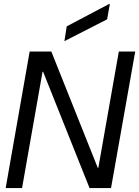

<svg xmlns="http://www.w3.org/2000/svg" viewBox="-20 -964 713 984"><path d="M9 0 132 -700H243L481 -104H484L589 -700H673L549 0H439L201 -596H198L93 0ZM310 -753 322 -829 540 -944H543L529 -865Z"/></svg>

Font: DM Sans 36pt
Style: Italic
Weight: 400
Italic angle: -10°
Designer: Colophon Foundry, Jonny Pinhorn
Foundry: Colophon Foundry
Version: Version 4.004;gftools[0.9.30]